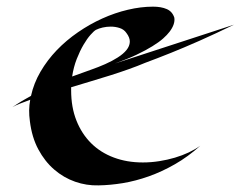

<svg xmlns="http://www.w3.org/2000/svg" viewBox="-20 -540 723 577"><path d="M683.1 -465.8Q627 -438.5 578.9 -417.2Q530.8 -396 494.1 -381.3Q451.7 -364.3 416 -351.1Q394 -341.8 367.4 -332.3Q340.8 -322.8 312 -313.7Q283.2 -304.7 253.2 -295.7Q223.1 -286.6 193.8 -277.8V-268.1Q193.8 -217.8 209.7 -177.7Q225.6 -137.7 253.9 -109.6Q282.2 -81.5 321.8 -66.7Q361.3 -51.8 409.2 -51.8Q434.1 -51.8 458.7 -55.7Q483.4 -59.6 505.6 -66.2Q527.8 -72.8 547.4 -82Q566.9 -91.3 582 -102.1Q544.9 -68.8 505.6 -46.4Q466.3 -23.9 427 -10Q387.7 3.9 349.4 10.3Q311 16.6 275.9 17.1Q240.2 18.1 205.8 6.1Q171.4 -5.9 143.1 -30.3Q114.7 -54.7 95.2 -91.1Q75.7 -127.4 69.8 -175.8Q67.4 -192.9 67.6 -208.7Q67.9 -224.6 70.8 -240.2Q53.7 -233.9 39.8 -228.5Q25.9 -223.1 17.1 -217.8Q31.2 -227.5 45.4 -236.1Q59.6 -244.6 73.2 -252Q81.5 -290 101.8 -324.7Q122.1 -359.4 150.6 -389.2Q179.2 -418.9 214.4 -443.1Q249.5 -467.3 287.4 -484.4Q325.2 -501.5 364.3 -510.7Q403.3 -520 439.9 -520Q464.4 -520 481.2 -512.7Q498 -505.4 503.9 -486.8Q506.8 -467.3 489.7 -444.8Q482.4 -435.1 470 -424.1Q457.5 -413.1 437.7 -400.9Q418 -388.7 390.4 -375.5Q362.8 -362.3 325.2 -349.1ZM295.9 -347.2Q316.9 -356.4 333.7 -367.2Q350.6 -377.9 360.1 -389.6Q369.6 -401.4 370.1 -414.1Q370.6 -426.8 359.9 -440.9Q352.5 -451.7 339.6 -455.8Q326.7 -460 313 -460Q300.3 -460 288.6 -457.3Q276.9 -454.6 268.1 -450.2Q262.2 -446.8 252 -435.3Q241.7 -423.8 231 -405.5Q220.2 -387.2 210.7 -363Q201.2 -338.9 196.8 -310.1Q227.5 -321.3 252.4 -330.1Q277.3 -338.9 295.9 -347.2Z"/></svg>

Font: Eagle Lake
Style: Regular
Weight: 400
Designer: Astigmatic (AOETI)
Foundry: Astigmatic (AOETI)
Version: Version 1.000